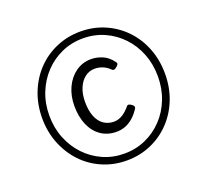

<svg xmlns="http://www.w3.org/2000/svg" viewBox="-152 -1210 1414 1310"><g transform="rotate(-20 555.0 -555.0)"><path d="M555 -87Q461 -87 379 -122.5Q297 -158 237 -221.5Q177 -285 143 -370.5Q109 -456 109 -555Q109 -655 143 -740.5Q177 -826 237 -889Q297 -952 379 -987.5Q461 -1023 555 -1023Q650 -1023 731.5 -987.5Q813 -952 873.5 -889Q934 -826 967.5 -740.5Q1001 -655 1001 -555Q1001 -456 967.5 -370.5Q934 -285 873.5 -221.5Q813 -158 731.5 -122.5Q650 -87 555 -87ZM555 -137Q639 -137 710.5 -169Q782 -201 835.5 -257.5Q889 -314 919 -390Q949 -466 949 -555Q949 -644 919 -720Q889 -796 835.5 -852.5Q782 -909 710.5 -941Q639 -973 555 -973Q472 -973 400.5 -941Q329 -909 275.5 -852.5Q222 -796 191.5 -720Q161 -644 161 -555Q161 -466 191.5 -390Q222 -314 275.5 -257.5Q329 -201 400.5 -169Q472 -137 555 -137ZM557 -295Q490 -295 442 -329Q394 -363 369 -422.5Q344 -482 344 -559Q344 -632 371.5 -691.5Q399 -751 448 -786Q497 -821 560 -821Q601 -821 642 -803.5Q683 -786 714 -743Q721 -734 718 -727Q715 -720 704 -711Q693 -701 685 -699.5Q677 -698 670 -704Q648 -727 620 -739Q592 -751 560 -751Q521 -751 490 -727.5Q459 -704 440.5 -661Q422 -618 422 -559Q422 -497 439.5 -453.5Q457 -410 489 -388Q521 -366 563 -366Q594 -366 623.5 -383.5Q653 -401 681 -435Q687 -443 696.5 -441Q706 -439 716 -431Q727 -424 729.5 -416Q732 -408 727 -401Q705 -366 677.5 -342Q650 -318 619.5 -306.5Q589 -295 557 -295Z"/></g></svg>

Font: Playwrite BR
Style: Regular
Weight: 400
Designer: Veronika Burian, José Scaglione
Foundry: TypeTogether
Version: Version 1.002